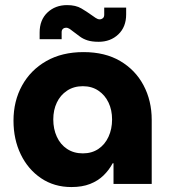

<svg xmlns="http://www.w3.org/2000/svg" viewBox="-20 -732 677 764"><path d="M264 12.3Q195.7 12.3 143.7 -22.7Q91.7 -57.7 62.7 -117.5Q33.7 -177.3 33.7 -252Q33.7 -329.7 67.7 -391.5Q101.7 -453.3 164.2 -489Q226.7 -524.7 312.3 -524.7Q398 -524.7 458.3 -489.2Q518.7 -453.7 551.2 -392.5Q583.7 -331.3 583.7 -255V0H431.7V-82.3H428.3Q414 -55.3 391.8 -33.8Q369.7 -12.3 338.3 0Q307 12.3 264 12.3ZM309.7 -121.7Q345.3 -121.7 371.5 -139.3Q397.7 -157 411.8 -187.8Q426 -218.7 426 -256.7Q426 -294.3 411.8 -324Q397.7 -353.7 371.5 -371.3Q345.3 -389 309.7 -389Q273.7 -389 247 -371.3Q220.3 -353.7 206.2 -324Q192 -294.3 192 -256.7Q192 -218.7 206.2 -187.8Q220.3 -157 247 -139.3Q273.7 -121.7 309.7 -121.7ZM372.7 -565.7Q346.3 -565.7 328.5 -571.3Q310.7 -577 298.3 -586.3Q286 -595.7 273.7 -604.7Q265.3 -611.7 257.8 -616.7Q250.3 -621.7 242.7 -621.7Q235.7 -621.7 230.5 -617.2Q225.3 -612.7 225.3 -604.3V-576H137.7V-602.7Q137.7 -652.7 168.8 -682.2Q200 -711.7 247 -711.7Q281.3 -711.7 303.7 -698.5Q326 -685.3 343.3 -672.7Q352 -666.7 360.5 -660.8Q369 -655 376.7 -655Q383.7 -655 389.2 -659.5Q394.7 -664 394.7 -673.7V-701.7H482V-674.7Q482 -624.7 450.8 -595.2Q419.7 -565.7 372.7 -565.7Z"/></svg>

Font: MuseoModerno Thin
Style: Regular
Weight: 100
Designer: Pablo Cosgaya, Héctor Gatti, Marcela Romero, and the Authors of The MuseoModerno Project.
Foundry: Omnibus-Type Team
Version: Version 1.003